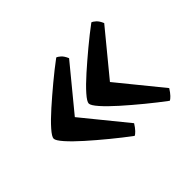

<svg xmlns="http://www.w3.org/2000/svg" viewBox="-104 -650 781 781"><g transform="rotate(-45 287.0 -259.5)"><path d="M283 -34Q244 -63 202 -97.5Q160 -132 123.5 -164.5Q87 -197 64.5 -222.5Q42 -248 42 -259Q42 -270 64.5 -295.5Q87 -321 123.5 -353.5Q160 -386 202 -421Q244 -456 283 -485Q290 -483 300 -474Q310 -465 318 -446L165 -260L318 -72Q308 -56 298.5 -46Q289 -36 283 -34ZM485 -34Q446 -63 404 -97.5Q362 -132 325.5 -164.5Q289 -197 266.5 -222.5Q244 -248 244 -259Q244 -270 266.5 -295.5Q289 -321 325.5 -353.5Q362 -386 404 -421Q446 -456 485 -485Q492 -483 502 -474Q512 -465 520 -446L367 -260L520 -72Q510 -56 500.5 -46Q491 -36 485 -34Z"/></g></svg>

Font: Texturina SemiBold
Style: Regular
Weight: 600
Designer: Guillermo Torres Carreño
Foundry: Omnibus-Type
Version: Version 1.002; ttfautohint (v1.8.3)